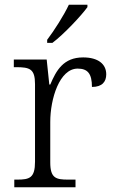

<svg xmlns="http://www.w3.org/2000/svg" viewBox="-20 -786 481 806"><path d="M178 -619V-606H200C248 -642 322 -721 347 -756V-766H269C248 -721 207 -657 178 -619ZM40 0H297V-32H266C215 -32 191 -38 191 -104V-274C191 -372 230 -498 306 -498C348 -498 366 -477 366 -421C409 -421 426 -443 426 -474C426 -517 392 -545 329 -545C246 -545 216 -490 191 -431H187L176 -536H38V-504H47C105 -504 127 -497 127 -433V-107C127 -39 104 -32 52 -32H40Z"/></svg>

Font: Noto Serif Telugu Light
Style: Regular
Weight: 300
Designer: Jelle Bosma - Monotype Design Team
Foundry: Monotype Imaging Inc.
Version: Version 2.005